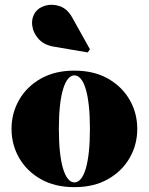

<svg xmlns="http://www.w3.org/2000/svg" viewBox="-20 -761 612 791"><path d="M286.5 10Q206 10 148 -23Q90 -56 58.8 -110.5Q27.5 -165 27.5 -230Q27.5 -295 58.8 -349.5Q90 -404 148 -437Q206 -470 286.5 -470Q367 -470 425 -437Q483 -404 514.2 -349.5Q545.5 -295 545.5 -230Q545.5 -165 514.2 -110.5Q483 -56 425 -23Q367 10 286.5 10ZM286.5 -9.5Q301 -9.5 313 -23.8Q325 -38 333.2 -65.8Q341.5 -93.5 346 -134.8Q350.5 -176 350.5 -230Q350.5 -284 346 -325.2Q341.5 -366.5 333.2 -394.2Q325 -422 313 -436.2Q301 -450.5 286.5 -450.5Q272 -450.5 260.2 -436.2Q248.5 -422 240 -394.2Q231.5 -366.5 227 -325.2Q222.5 -284 222.5 -230Q222.5 -176 227 -134.8Q231.5 -93.5 240 -65.8Q248.5 -38 260.2 -23.8Q272 -9.5 286.5 -9.5ZM341.5 -545 200.5 -569Q161 -576 138.8 -600.8Q116.5 -625.5 112.8 -656Q109 -686.5 125.5 -710.5Q139 -730 167.5 -738Q196 -746 227 -735.2Q258 -724.5 278 -688L350.5 -558Z"/></svg>

Font: Bodoni Moda 11pt Black
Style: Regular
Weight: 900
Designer: Owen Earl
Foundry: indestructible type
Version: Version 2.004